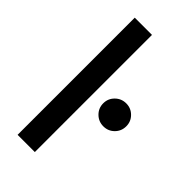

<svg xmlns="http://www.w3.org/2000/svg" viewBox="-229 -785 843 843"><g transform="rotate(45 192.0 -364.0)"><path d="M176.8 -727.5V0H69.8V-727.5ZM309.6 -292.5Q279.8 -292.5 258.8 -313.2Q237.8 -334 237.8 -363.8Q237.8 -393.6 258.8 -414.3Q279.8 -435.1 309.6 -435.1Q339.4 -435.1 360.1 -414.3Q380.9 -393.6 380.9 -363.8Q380.9 -334 360.1 -313.2Q339.4 -292.5 309.6 -292.5Z"/></g></svg>

Font: Inter 17pt Medium
Style: Regular
Weight: 500
Version: Version 4.001;git-66647c0bb